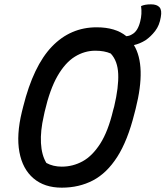

<svg xmlns="http://www.w3.org/2000/svg" viewBox="-20 -846 764 886"><path d="M426 -720Q513 -720 563 -679Q578 -680 590 -688Q616 -702 627 -747Q636 -781 631 -818Q640 -822 651 -824Q662 -826 677 -826Q704 -826 716 -812.5Q728 -799 722 -767Q716 -729 696 -703Q676 -677 651 -660Q625 -644 598 -638Q656 -542 606 -344L600 -321Q569 -197 521 -122Q473 -47 409 -13.5Q345 20 265 20Q185 20 134.5 -23Q84 -66 69.5 -144.5Q55 -223 81 -330L87 -354Q134 -542 219.5 -631Q305 -720 426 -720ZM182 -311Q166 -242 169 -186Q172 -130 194 -94Q225 -77 265 -77Q316 -77 361 -101.5Q406 -126 442.5 -183Q479 -240 502 -337L507 -355Q528 -444 525.5 -504.5Q523 -565 491 -599Q462 -612 420 -612Q370 -612 325.5 -584.5Q281 -557 245.5 -495.5Q210 -434 186 -330Z"/></svg>

Font: Recursive Sn Csl St Med
Style: Italic
Weight: 500
Italic angle: -15°
Version: Version 1.079;hotconv 1.0.112;makeotfexe 2.5.65598; ttfautoh